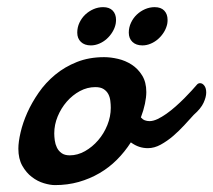

<svg xmlns="http://www.w3.org/2000/svg" viewBox="-20 -519 612 551"><path d="M253.4 -269Q230.5 -269 209.2 -257.6Q188 -246.1 171.6 -227.3Q155.3 -208.5 145.5 -184.8Q135.7 -161.1 135.7 -136.2Q135.7 -127 137.2 -116Q138.7 -105 143.3 -95.5Q147.9 -85.9 156.7 -79.6Q165.5 -73.2 180.2 -73.2Q202.6 -73.2 223.9 -85.2Q245.1 -97.2 261.7 -116.5Q278.3 -135.7 288.1 -160.2Q297.9 -184.6 297.9 -209.5Q297.9 -219.2 296.6 -229.7Q295.4 -240.2 290.8 -249Q286.1 -257.8 277.3 -263.4Q268.6 -269 253.4 -269ZM278.8 -355Q297.4 -355 318.6 -350.1Q339.8 -345.2 357.9 -333.5Q376 -321.8 387.9 -302.5Q399.9 -283.2 399.9 -254.9Q399.9 -240.2 396 -221.4Q392.1 -202.6 384.3 -182.1Q389.2 -176.3 395.5 -173.8Q401.9 -171.4 409.2 -171.4Q419.4 -171.4 431.9 -177.2Q444.3 -183.1 457.5 -192.4Q470.7 -201.7 483.9 -213.4Q497.1 -225.1 508.8 -236.8Q520.5 -248.5 530 -259Q539.6 -269.5 545.9 -276.9Q549.3 -280.3 554.2 -280.3Q561 -280.3 566.4 -273.2Q571.8 -266.1 571.8 -253.4Q571.8 -240.7 564.2 -224.1Q556.6 -207.5 536.1 -189.5Q524.4 -176.8 509.3 -160.2Q494.1 -143.6 477.1 -128.9Q460 -114.3 441.4 -104Q422.9 -93.8 404.3 -93.8Q391.6 -93.8 379.6 -97.7Q367.7 -101.6 355.5 -110.4Q337.9 -83 315.4 -60.5Q293 -38.1 265.4 -22Q237.8 -5.9 205.8 3.2Q173.8 12.2 137.7 12.2Q124 12.2 106 6.8Q87.9 1.5 71.5 -11Q55.2 -23.4 43.9 -43.5Q32.7 -63.5 32.7 -92.3Q32.7 -111.8 39.1 -139.2Q45.4 -166.5 58.3 -195.6Q71.3 -224.6 91.1 -253.2Q110.8 -281.7 138.2 -304.4Q165.5 -327.1 200.7 -341.1Q235.8 -355 278.8 -355ZM312 -450.7Q309.6 -438.5 302.7 -427.2Q295.9 -416 286.4 -407.5Q276.9 -398.9 264.9 -393.8Q252.9 -388.7 240.7 -388.7Q222.7 -388.7 212.2 -398.7Q201.7 -408.7 201.7 -425.3Q201.7 -440.4 208 -453.9Q214.4 -467.3 224.6 -477.1Q234.9 -486.8 248.3 -492.7Q261.7 -498.5 275.9 -498.5Q293.9 -498.5 303.5 -488.5Q313 -478.5 313 -461.9Q313 -459.5 312.7 -456.5Q312.5 -453.6 312 -450.7ZM460 -450.7Q457.5 -438.5 450.7 -427.2Q443.8 -416 434.3 -407.5Q424.8 -398.9 412.8 -393.8Q400.9 -388.7 388.7 -388.7Q370.6 -388.7 360.1 -398.7Q349.6 -408.7 349.6 -425.3Q349.6 -440.4 356 -453.9Q362.3 -467.3 372.6 -477.1Q382.8 -486.8 396.2 -492.7Q409.7 -498.5 423.8 -498.5Q441.9 -498.5 451.4 -488.5Q460.9 -478.5 460.9 -461.9Q460.9 -459.5 460.7 -456.5Q460.4 -453.6 460 -450.7Z"/></svg>

Font: Damion
Style: Regular
Weight: 400
Foundry: vernon adams
Version: Version 1.000